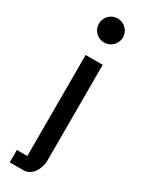

<svg xmlns="http://www.w3.org/2000/svg" viewBox="-270 -834 872 1137"><g transform="rotate(30 166.5 -265.0)"><path d="M163.1 -629.4C208 -629.4 245.6 -666 245.6 -711.4C245.6 -756.8 208.5 -793.9 163.1 -793.9C117.7 -793.9 81.1 -756.8 81.1 -711.4C81.1 -666 117.7 -629.4 163.1 -629.4ZM34.7 179.7V264.2H130.4C181.6 264.2 222.7 207.5 222.7 139.2V-511.2H106V179.7Z"/></g></svg>

Font: Atomic Age
Style: Regular
Weight: 400
Designer: James Grieshaber
Foundry: James Grieshaber
Version: Version 1.002